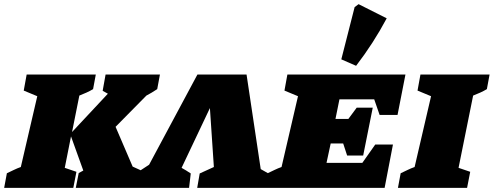

<svg xmlns="http://www.w3.org/2000/svg" viewBox="-50 -902 2371 922"><path d="M-30 0 -17 -70Q0 -78 16.5 -86Q33 -94 50 -100L129 -440L64 -467L78 -544H410L397 -474Q382 -465 365.5 -457.5Q349 -450 331 -443L296 -268L468 -452L443 -466L457 -544H718L705 -474Q678 -456 653 -443L505 -293L587 -102L642 -77L627 0H314L328 -71Q339 -77 350 -83L291 -247L261 -96L317 -77L302 0Z M1134 -544 1202 -90Q1221 -80 1239 -69L1232 0H897L909 -69L977 -100L958 -383L822 -96Q844 -84 866 -69L858 0H590L602 -69L666 -111L898 -544Z M1222 0 1235 -70Q1252 -78 1268.5 -86Q1285 -94 1302 -100L1381 -440L1316 -467L1330 -544H1897L1859 -350H1773L1747 -425H1580L1561 -331H1623L1663 -385H1740L1694 -155H1617L1598 -213H1538L1518 -120H1690L1752 -208H1837L1797 0ZM1660 -586 1589 -617 1653 -868 1672 -882 1807 -814Q1743 -694 1660 -586Z M1861 0 1874 -70Q1891 -78 1907.5 -86Q1924 -94 1941 -100L2020 -440L1955 -467L1969 -544H2301L2288 -474Q2273 -465 2256.5 -457.5Q2240 -450 2222 -443L2152 -96L2208 -77L2193 0Z"/></svg>

Font: Piazzolla SC Black
Style: Italic
Weight: 900
Italic angle: -11.3°
Designer: Juan Pablo del Peral
Foundry: Huerta Tipografica
Version: Version 1.330